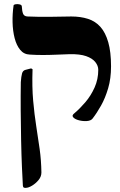

<svg xmlns="http://www.w3.org/2000/svg" viewBox="-20 -672 583 932"><path d="M429 -96Q421 -86 402 -84.5Q383 -83 363.5 -88Q344 -93 335.5 -102.5Q327 -112 342 -123Q368 -145 394.5 -176Q421 -207 439 -247Q457 -287 457 -333Q457 -353 442.5 -371Q428 -389 398 -399.5Q368 -410 318 -409Q285 -408 252 -406.5Q219 -405 187 -405Q155 -405 125 -407Q96 -408 78 -430Q60 -452 51 -487Q42 -522 41 -563.5Q40 -605 46 -646Q47 -650 56.5 -651.5Q66 -653 76 -650.5Q86 -648 86 -640Q87 -618 92 -605.5Q97 -593 113 -592Q139 -591 165.5 -590.5Q192 -590 229.5 -590.5Q267 -591 326 -592Q371 -592 407 -580.5Q443 -569 467.5 -541.5Q492 -514 505.5 -467Q519 -420 519 -350Q519 -291 505 -243.5Q491 -196 470.5 -159.5Q450 -123 429 -96ZM104 240Q97 240 94.5 238Q92 236 91 229Q89 197 86.5 139Q84 81 82.5 9Q81 -63 80.5 -136.5Q80 -210 81 -273Q83 -301 87 -315.5Q91 -330 104 -333L131 -340L138 -336Q135 -250 141 -183Q147 -116 156 -59Q165 -2 172.5 51.5Q180 105 181 165Q181 185 167.5 201.5Q154 218 136 229Q118 240 104 240Z"/></svg>

Font: Noto Rashi Hebrew ExtraBold
Style: Regular
Weight: 800
Version: Version 1.006